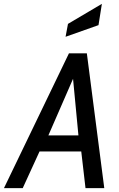

<svg xmlns="http://www.w3.org/2000/svg" viewBox="-58 -977 618 997"><path d="M-37.5 0 300 -700H393L483.5 0H386L363 -198.5L350 -266L317 -613L339.5 -609.5L190 -266.5L150.5 -197.5L60 0ZM111 -190.5 157.5 -274H384.5L399.5 -190.5ZM282.5 -786 295 -853 471 -957 453.5 -846.5Z"/></svg>

Font: Cabin
Style: Italic
Weight: 400
Width: 4
Italic angle: -10°
Designer: Pablo Impallari
Foundry: Pablo Impallari. http://www.impallari.com Igino Marini. http://www.ikern.com
Version: Version 3.001